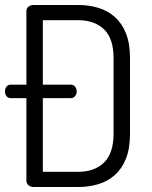

<svg xmlns="http://www.w3.org/2000/svg" viewBox="-21 -751 610 771"><path d="M292 -731Q336 -731 374 -719.5Q412 -708 440.5 -682.5Q469 -657 485 -616.5Q501 -576 501 -518V-214Q501 -155 485 -114.5Q469 -74 440.5 -48.5Q412 -23 374 -11.5Q336 0 292 0H115Q101 0 93 -7.5Q85 -15 85 -25V-357H22Q11 -357 5 -365Q-1 -373 -1 -384Q-1 -395 5 -403Q11 -411 22 -411H85V-707Q85 -717 93 -724Q101 -731 115 -731ZM151 -670V-411H264Q274 -411 280.5 -403Q287 -395 287 -384Q287 -373 280.5 -365Q274 -357 264 -357H151V-61H292Q359 -61 397 -98.5Q435 -136 435 -214V-518Q435 -596 397 -633Q359 -670 292 -670Z"/></svg>

Font: Dosis
Style: Book
Weight: 400
Designer: EdgarTolentino, PabloImpallari, IginoMarini
Foundry: EdgarTolentino, PabloImpallari, IginoMarini
Version: Version 1.007